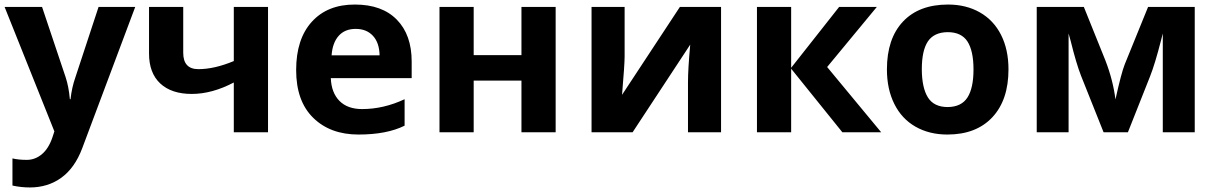

<svg xmlns="http://www.w3.org/2000/svg" viewBox="-20 -576 5300 836"><path d="M109.9 240.2Q71.3 240.2 34.2 231.9V113.8Q61 120.1 96.7 120.1Q132.8 120.1 162.1 95.7Q191.4 71.3 208 22.9L216.8 -3.9L0 -545.9H163.1L266.1 -238.8Q279.3 -198.7 284.2 -144H287.1Q292.5 -194.3 308.1 -238.8L409.2 -545.9H568.8L337.9 69.8Q305.7 155.3 247.1 197.8Q188.5 240.2 109.9 240.2Z M628.9 -342.8V-545.9H777.8V-346.2Q777.8 -274.9 843.8 -274.9Q913.6 -274.9 998 -310.1V-545.9H1147V0H998V-216.8Q903.3 -167 814.9 -167Q726.6 -167 677.7 -212.6Q628.9 -258.3 628.9 -342.8Z M1525.4 -556.2Q1643.6 -556.2 1708 -490.2Q1772.5 -424.3 1772.5 -308.1V-235.8H1420.4Q1422.9 -172.4 1458 -136.7Q1493.2 -101.1 1556.6 -101.1Q1650.4 -101.1 1741.7 -144V-28.8Q1664.1 9.8 1541 9.8Q1418 9.8 1343.8 -63Q1269.5 -135.7 1269.5 -271Q1269.5 -406.2 1337.9 -481.4Q1406.2 -556.6 1525.4 -556.2ZM1423.8 -335H1632.8Q1631.8 -389.6 1604 -419.9Q1576.2 -450.2 1528.8 -450.2Q1481.4 -450.2 1454.6 -419.9Q1427.7 -389.6 1423.8 -335Z M2042.5 -545.9V-335.9H2250.5V-545.9H2399.4V0H2250.5V-225.1H2042.5V0H1893.6V-545.9Z M2699.7 -545.9V-330.1Q2699.7 -295.9 2688.5 -163.1L2940.4 -545.9H3119.6V0H2975.6V-217.8Q2975.6 -275.9 2985.4 -381.8L2734.4 0H2555.7V-545.9Z M3424.8 0H3275.9V-545.9H3424.8V-280.8L3633.8 -545.9H3797.9L3581.5 -284.2L3816.9 0H3647.9L3424.8 -276.9Z M4371.1 -273.9Q4371.1 -140.6 4300.8 -65.4Q4230.5 9.8 4105 9.8Q4026.4 9.8 3966.3 -24.4Q3906.2 -58.6 3874 -123.5Q3841.8 -188 3841.8 -273.9Q3841.8 -407.7 3911.6 -481.9Q3981.4 -556.2 4107.9 -556.2Q4186.5 -556.2 4246.6 -522Q4306.6 -487.8 4338.9 -423.8Q4371.1 -359.9 4371.1 -273.9ZM3993.7 -274.4Q3994.1 -193.4 4020.5 -151.4Q4046.9 -109.9 4106.4 -109.9Q4166 -110.4 4192.4 -151.4Q4218.8 -192.4 4218.8 -273.4Q4218.8 -354.5 4192.4 -395.5Q4166 -436 4106.4 -436Q4046.9 -435.5 4020 -395.5Q3993.7 -355.5 3993.7 -274.4Z M5182.1 0H5043V-430.2L5035.2 -399.9Q5008.8 -296.9 4987.8 -244.1L4891.1 0H4785.2L4687 -246.1Q4666 -299.8 4642.1 -397L4632.8 -430.2V0H4494.1V-545.9H4699.2L4793 -313Q4826.2 -227.5 4836.9 -143.1Q4862.3 -258.3 4877.4 -296.1Q4892.6 -334 4979 -545.9H5182.1Z"/></svg>

Font: OpenSans-Bold
Style: Bold
Weight: 700
Foundry: Ascender Corporation
Version: Version 1.10